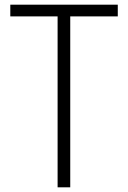

<svg xmlns="http://www.w3.org/2000/svg" viewBox="-20 -800 547 820"><path d="M280 0H226V-730H24V-780H483V-730H280Z"/></svg>

Font: Tanohe Sans Light
Style: Regular
Weight: 300
Designer: Village Type and Design LLC & Cristiano Sobral
Foundry: Cooper Hewitt Smithsonian Design Museum
Version: Version 1.00;September 29, 2021;FontCreator 13.0.0.2655 64-b